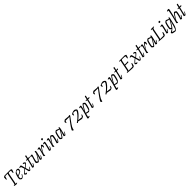

<svg xmlns="http://www.w3.org/2000/svg" viewBox="1364 -4897 9195 9195"><g transform="rotate(-45 5961.5 -300.0)"><path d="M272 0Q264 0 245 -3Q226 -6 203 -10Q180 -14 160 -18.5Q140 -23 130 -27Q133 -40 142 -47L168 -50Q192 -53 204.5 -68.5Q217 -84 226 -133L317 -600Q322 -624 329 -640Q336 -656 341 -661H173L123 -506Q120 -503 110 -500.5Q100 -498 86 -498Q85 -519 85.5 -563Q86 -607 93 -663Q131 -692 175 -704H566Q588 -697 605.5 -685.5Q623 -674 633 -663Q621 -616 605 -571Q589 -526 575 -498Q561 -498 552.5 -500.5Q544 -503 540 -506L554 -656Q537 -658 504 -660.5Q471 -663 443 -663Q408 -663 397 -644Q386 -625 381 -598L287 -115Q282 -93 274.5 -77Q267 -61 261 -55L348 -46Q352 -37 351 -27Q333 -15 310.5 -7.5Q288 0 272 0Z M641 0Q627 0 609 -12Q591 -24 573.5 -43.5Q556 -63 545 -84Q545 -128 554 -177Q563 -226 577 -272Q591 -318 605 -353.5Q619 -389 630 -406Q642 -420 671 -442.5Q700 -465 736 -482.5Q772 -500 806 -500Q819 -500 838 -489Q857 -478 871.5 -464Q886 -450 887 -441Q883 -408 868.5 -371Q854 -334 841 -314Q823 -296 788 -277Q753 -258 708.5 -240Q664 -222 621 -206Q605 -139 604 -90Q610 -80 624.5 -70Q639 -60 655 -52.5Q671 -45 683 -45Q693 -45 710.5 -63Q728 -81 747.5 -105.5Q767 -130 781.5 -150.5Q796 -171 800 -176Q812 -175 818 -164Q807 -139 790.5 -110.5Q774 -82 752.5 -57Q731 -32 703.5 -16Q676 0 641 0ZM630 -247Q664 -259 698.5 -274.5Q733 -290 762.5 -306.5Q792 -323 810 -337Q812 -344 814 -353Q816 -362 816 -369Q819 -390 819.5 -410Q820 -430 815 -443Q804 -446 794.5 -447Q785 -448 776 -448Q753 -448 734.5 -442.5Q716 -437 700 -430Q683 -404 664 -354Q645 -304 630 -247Z M961 0Q953 0 939.5 -8Q926 -16 911.5 -28Q897 -40 886.5 -51Q876 -62 876 -68Q876 -84 905 -116.5Q934 -149 980.5 -189Q1027 -229 1076 -268L1026 -411Q1020 -426 1011.5 -433.5Q1003 -441 976 -441H935Q935 -448 936.5 -457Q938 -466 940 -471Q967 -483 993 -491.5Q1019 -500 1038 -500Q1072 -500 1085 -449L1130 -276Q1161 -302 1192.5 -330Q1224 -358 1245.5 -381Q1267 -404 1267 -413Q1267 -421 1252 -431.5Q1237 -442 1215.5 -451Q1194 -460 1177 -465Q1177 -479 1181 -484Q1191 -489 1212.5 -494.5Q1234 -500 1244 -500Q1251 -500 1265 -492Q1279 -484 1293.5 -472Q1308 -460 1318 -449Q1328 -438 1329 -432Q1329 -419 1310.5 -397Q1292 -375 1263 -348.5Q1234 -322 1201 -295Q1168 -268 1139 -245L1199 -56L1209 -50Q1218 -57 1233.5 -79Q1249 -101 1264.5 -127.5Q1280 -154 1291 -175Q1305 -175 1311 -164Q1306 -143 1292.5 -115Q1279 -87 1262.5 -61Q1246 -35 1229 -17.5Q1212 0 1199 0Q1190 0 1175.5 -6Q1161 -12 1149 -21Q1137 -30 1135 -38L1086 -236Q1051 -207 1016 -175Q981 -143 957.5 -118Q934 -93 934 -84Q934 -80 947 -73.5Q960 -67 979.5 -61Q999 -55 1018 -52Q1024 -44 1026 -33Q1013 -24 992 -12Q971 0 961 0Z M1444 0Q1435 0 1419 -6.5Q1403 -13 1389 -21.5Q1375 -30 1373 -36Q1389 -81 1405.5 -140.5Q1422 -200 1437 -261Q1452 -322 1463 -374Q1474 -426 1479 -456L1404 -466Q1404 -475 1405 -482.5Q1406 -490 1408 -493L1473 -501Q1484 -503 1490.5 -506.5Q1497 -510 1499 -524L1522 -659Q1533 -663 1547 -666.5Q1561 -670 1572 -672L1585 -656L1550 -500H1649L1658 -488Q1644 -464 1625 -450L1540 -453L1446 -57L1456 -50Q1465 -58 1480.5 -80Q1496 -102 1511.5 -128Q1527 -154 1538 -175Q1552 -175 1558 -164Q1552 -143 1538.5 -115Q1525 -87 1508 -61Q1491 -35 1474.5 -17.5Q1458 0 1444 0Z M1770 0Q1758 0 1739 -8Q1720 -16 1701 -27.5Q1682 -39 1668.5 -50Q1655 -61 1654 -68Q1654 -94 1663 -135Q1672 -176 1686 -222Q1700 -268 1713.5 -310.5Q1727 -353 1736 -384.5Q1745 -416 1745 -426Q1745 -441 1724 -441H1674Q1674 -458 1680 -471Q1707 -483 1733 -491.5Q1759 -500 1778 -500Q1793 -500 1804.5 -490.5Q1816 -481 1816 -463Q1816 -456 1806.5 -426Q1797 -396 1783.5 -352.5Q1770 -309 1756.5 -261Q1743 -213 1734 -169Q1725 -125 1725 -95Q1737 -80 1754.5 -70Q1772 -60 1780 -60Q1786 -60 1803.5 -81.5Q1821 -103 1845.5 -138.5Q1870 -174 1896.5 -216Q1923 -258 1946.5 -299Q1970 -340 1986 -372Q1991 -395 1995 -430.5Q1999 -466 2003 -500Q2028 -500 2047 -493Q2066 -486 2066 -461Q2066 -441 2053.5 -383.5Q2041 -326 2020 -242Q1999 -158 1974 -57L1985 -50Q1994 -58 2009 -80Q2024 -102 2039 -128Q2054 -154 2065 -175Q2079 -175 2085 -164Q2079 -143 2066 -115Q2053 -87 2036.5 -61Q2020 -35 2003 -17.5Q1986 0 1973 0Q1964 0 1948 -6.5Q1932 -13 1918.5 -21.5Q1905 -30 1903 -36L1953 -206Q1964 -242 1972.5 -269Q1981 -296 1984 -301L1979 -304Q1961 -270 1939.5 -229Q1918 -188 1895 -147.5Q1872 -107 1849 -73.5Q1826 -40 1806 -20Q1786 0 1770 0Z M2214 0Q2206 0 2191 -8.5Q2176 -17 2162.5 -28Q2149 -39 2147 -46Q2150 -59 2159 -90.5Q2168 -122 2180.5 -166Q2193 -210 2207 -259Q2216 -292 2223 -327.5Q2230 -363 2234.5 -390Q2239 -417 2239 -424Q2239 -441 2217 -441H2168Q2168 -458 2173 -471Q2200 -483 2226.5 -491.5Q2253 -500 2272 -500Q2288 -500 2298 -491Q2308 -482 2308 -461Q2308 -451 2301 -421Q2294 -391 2283.5 -351.5Q2273 -312 2260.5 -271.5Q2248 -231 2237 -199L2241 -195Q2257 -230 2277.5 -271Q2298 -312 2321 -352Q2344 -392 2367 -425.5Q2390 -459 2411.5 -479.5Q2433 -500 2450 -500Q2461 -500 2472.5 -487.5Q2484 -475 2492.5 -459.5Q2501 -444 2502 -437Q2499 -401 2490 -372.5Q2481 -344 2470 -322Q2452 -321 2439 -326Q2439 -335 2438 -356.5Q2437 -378 2435.5 -401.5Q2434 -425 2431 -439Q2419 -432 2400 -408Q2381 -384 2358.5 -349.5Q2336 -315 2312.5 -275.5Q2289 -236 2268.5 -198Q2248 -160 2234 -131Q2224 -98 2224 -60Q2224 -48 2225.5 -36Q2227 -24 2229 -13Q2227 -10 2224 -6.5Q2221 -3 2214 0Z M2587 0Q2578 0 2562 -6.5Q2546 -13 2532.5 -21.5Q2519 -30 2517 -36Q2525 -59 2537 -101.5Q2549 -144 2562 -194.5Q2575 -245 2586 -293Q2597 -341 2604 -376.5Q2611 -412 2611 -424Q2611 -441 2589 -441H2540Q2540 -458 2546 -471Q2573 -483 2599 -491.5Q2625 -500 2644 -500Q2660 -500 2670 -491Q2680 -482 2680 -461Q2680 -446 2671.5 -402.5Q2663 -359 2649 -300Q2635 -241 2619 -177Q2603 -113 2588 -57L2599 -50Q2608 -58 2623 -80Q2638 -102 2653.5 -128Q2669 -154 2679 -175Q2694 -175 2699 -164Q2693 -143 2680 -115Q2667 -87 2650.5 -61Q2634 -35 2617 -17.5Q2600 0 2587 0ZM2654 -612Q2648 -612 2640 -622Q2632 -632 2625.5 -644.5Q2619 -657 2619 -666Q2619 -675 2633 -686.5Q2647 -698 2663.5 -706Q2680 -714 2689 -714Q2695 -714 2703 -704Q2711 -694 2716 -681Q2721 -668 2721 -659Q2721 -650 2708 -639Q2695 -628 2679 -620Q2663 -612 2654 -612Z M2836 0Q2828 0 2813 -8.5Q2798 -17 2784.5 -28Q2771 -39 2769 -46Q2772 -59 2781 -90.5Q2790 -122 2802.5 -166Q2815 -210 2829 -259Q2838 -292 2845 -327.5Q2852 -363 2856.5 -390Q2861 -417 2861 -424Q2861 -441 2839 -441H2790Q2790 -458 2795 -471Q2822 -483 2848.5 -491.5Q2875 -500 2894 -500Q2910 -500 2920 -491Q2930 -482 2930 -461Q2930 -451 2923 -421Q2916 -391 2905.5 -351.5Q2895 -312 2882.5 -271.5Q2870 -231 2859 -199L2863 -195Q2880 -230 2901 -270.5Q2922 -311 2945.5 -351.5Q2969 -392 2993 -425.5Q3017 -459 3038.5 -479.5Q3060 -500 3078 -500Q3091 -500 3108 -492Q3125 -484 3142 -472.5Q3159 -461 3170.5 -450Q3182 -439 3183 -432Q3183 -394 3175 -346.5Q3167 -299 3155 -250.5Q3143 -202 3130.5 -160.5Q3118 -119 3108.5 -91Q3099 -63 3097 -57L3108 -50Q3118 -58 3133.5 -80Q3149 -102 3165 -128Q3181 -154 3192 -175Q3207 -175 3212 -164Q3206 -143 3192.5 -115Q3179 -87 3162 -61Q3145 -35 3127.5 -17.5Q3110 0 3097 0Q3087 0 3071.5 -6Q3056 -12 3043 -20.5Q3030 -29 3027 -36Q3033 -48 3045.5 -86.5Q3058 -125 3072.5 -178Q3087 -231 3100 -290Q3113 -349 3118 -404Q3107 -418 3088.5 -428.5Q3070 -439 3063 -439Q3054 -439 3035.5 -416.5Q3017 -394 2992.5 -358Q2968 -322 2942 -280Q2916 -238 2893.5 -198.5Q2871 -159 2856 -130Q2846 -98 2846 -61Q2846 -49 2847.5 -37Q2849 -25 2851 -13Q2849 -10 2846 -6.5Q2843 -3 2836 0Z M3376 0Q3362 0 3344 -9Q3326 -18 3310 -31Q3294 -44 3283 -56.5Q3272 -69 3270 -75Q3270 -113 3277.5 -159.5Q3285 -206 3296 -252.5Q3307 -299 3318.5 -338.5Q3330 -378 3339.5 -403.5Q3349 -429 3353 -433Q3360 -441 3377.5 -457Q3395 -473 3413 -486.5Q3431 -500 3440 -500Q3455 -500 3483 -491Q3511 -482 3543 -467.5Q3575 -453 3603 -435L3611 -500Q3641 -500 3654 -491Q3667 -482 3667 -461Q3667 -441 3655 -383.5Q3643 -326 3622 -242Q3601 -158 3576 -57L3587 -50Q3596 -58 3611 -80Q3626 -102 3641.5 -128Q3657 -154 3667 -175Q3682 -175 3687 -164Q3681 -143 3668 -115Q3655 -87 3638.5 -61Q3622 -35 3605 -17.5Q3588 0 3575 0Q3566 0 3550.5 -6.5Q3535 -13 3522 -21.5Q3509 -30 3506 -36L3557 -206Q3567 -242 3575 -269Q3583 -296 3586 -301L3581 -304Q3563 -270 3541 -229Q3519 -188 3496 -147.5Q3473 -107 3451 -73.5Q3429 -40 3409.5 -20Q3390 0 3376 0ZM3384 -57Q3388 -57 3402.5 -76.5Q3417 -96 3438 -127.5Q3459 -159 3483 -197.5Q3507 -236 3529.5 -274.5Q3552 -313 3569.5 -345.5Q3587 -378 3595 -397Q3558 -415 3513.5 -426Q3469 -437 3423 -442Q3411 -429 3398.5 -394.5Q3386 -360 3374 -315.5Q3362 -271 3352 -226Q3342 -181 3336.5 -146.5Q3331 -112 3331 -98Q3338 -83 3356.5 -70Q3375 -57 3384 -57Z M4040 103Q4022 98 4002 82.5Q3982 67 3977 51Q3982 29 4002.5 -9Q4023 -47 4054.5 -94Q4086 -141 4122.5 -192Q4159 -243 4196.5 -292Q4234 -341 4266.5 -383Q4299 -425 4322.5 -453.5Q4346 -482 4354 -492H4092L4058 -395Q4053 -389 4035 -389Q4027 -407 4020.5 -437Q4014 -467 4014 -484Q4024 -495 4041.5 -511Q4059 -527 4078.5 -541.5Q4098 -556 4112 -561Q4117 -561 4138.5 -559Q4160 -557 4189.5 -554.5Q4219 -552 4250 -549Q4281 -546 4305.5 -544Q4330 -542 4341 -541Q4345 -541 4361.5 -546Q4378 -551 4394.5 -555.5Q4411 -560 4415 -560Q4419 -558 4423 -544.5Q4427 -531 4427 -516L4309 -357Q4235 -258 4185 -186Q4135 -114 4106.5 -60.5Q4078 -7 4068 37Q4063 61 4062 82Q4055 95 4040 103Z M4433 0Q4425 0 4413.5 -15.5Q4402 -31 4403 -41Q4432 -58 4477.5 -92.5Q4523 -127 4574.5 -173.5Q4626 -220 4674 -272Q4722 -324 4756 -375.5Q4790 -427 4799 -472Q4783 -487 4731 -498Q4679 -509 4609 -501L4572 -395Q4570 -391 4562.5 -388.5Q4555 -386 4549 -386Q4542 -401 4534.5 -429Q4527 -457 4527 -490Q4554 -512 4592 -528.5Q4630 -545 4670 -554Q4710 -563 4743 -563Q4756 -563 4777 -553.5Q4798 -544 4819 -529Q4840 -514 4853.5 -498Q4867 -482 4865 -468Q4860 -430 4835 -386Q4810 -342 4772.5 -298Q4735 -254 4692.5 -213.5Q4650 -173 4610 -140Q4570 -107 4542 -87L4768 -59L4836 -162Q4848 -162 4854.5 -159Q4861 -156 4863 -152Q4858 -131 4848 -101.5Q4838 -72 4828 -49Q4816 -40 4794 -28.5Q4772 -17 4749.5 -8.5Q4727 0 4713 0Q4703 0 4675.5 -5.5Q4648 -11 4612.5 -18.5Q4577 -26 4543.5 -33Q4510 -40 4489 -42Q4472 -28 4458 -17.5Q4444 -7 4433 0Z M4959 200Q4943 200 4928.5 191.5Q4914 183 4914 164Q4914 151 4935.5 77.5Q4957 4 4989 -110Q4999 -145 5010.5 -192.5Q5022 -240 5033 -287.5Q5044 -335 5051 -372Q5058 -409 5058 -424Q5058 -441 5036 -441H4986Q4986 -458 4991 -471Q5018 -483 5044.5 -491.5Q5071 -500 5090 -500Q5106 -500 5116 -491Q5126 -482 5126 -461Q5126 -445 5119 -411Q5112 -377 5101 -337.5Q5090 -298 5079.5 -264Q5069 -230 5062 -213L5069 -208Q5089 -251 5116 -301.5Q5143 -352 5171 -397Q5199 -442 5225 -471Q5251 -500 5270 -500Q5289 -500 5312 -485Q5335 -470 5351.5 -452Q5368 -434 5370 -425Q5370 -388 5362.5 -344Q5355 -300 5343.5 -256.5Q5332 -213 5320 -175.5Q5308 -138 5298.5 -114Q5289 -90 5286 -86Q5281 -79 5267.5 -65Q5254 -51 5237.5 -36Q5221 -21 5206 -10.5Q5191 0 5182 0Q5149 0 5110.5 -10.5Q5072 -21 5030 -36L4990 118Q4987 131 4993 135.5Q4999 140 5009 140H5062Q5062 147 5060.5 156Q5059 165 5057 170Q5032 182 5005 191Q4978 200 4959 200ZM5212 -54Q5223 -66 5235.5 -100Q5248 -134 5261 -179.5Q5274 -225 5284.5 -270Q5295 -315 5301.5 -350Q5308 -385 5308 -397Q5304 -407 5292.5 -416.5Q5281 -426 5269.5 -432Q5258 -438 5253 -438Q5248 -438 5231.5 -415Q5215 -392 5191.5 -355.5Q5168 -319 5142.5 -276Q5117 -233 5094 -192.5Q5071 -152 5056 -121Q5041 -90 5039 -78Q5086 -64 5134 -59Q5182 -54 5212 -54Z M5485 0Q5476 0 5460 -6.5Q5444 -13 5430 -21.5Q5416 -30 5414 -36Q5430 -81 5446.5 -140.5Q5463 -200 5478 -261Q5493 -322 5504 -374Q5515 -426 5520 -456L5445 -466Q5445 -475 5446 -482.5Q5447 -490 5449 -493L5514 -501Q5525 -503 5531.5 -506.5Q5538 -510 5540 -524L5563 -659Q5574 -663 5588 -666.5Q5602 -670 5613 -672L5626 -656L5591 -500H5690L5699 -488Q5685 -464 5666 -450L5581 -453L5487 -57L5497 -50Q5506 -58 5521.5 -80Q5537 -102 5552.5 -128Q5568 -154 5579 -175Q5593 -175 5599 -164Q5593 -143 5579.5 -115Q5566 -87 5549 -61Q5532 -35 5515.5 -17.5Q5499 0 5485 0Z M5977 103Q5959 98 5939 82.5Q5919 67 5914 51Q5919 29 5939.5 -9Q5960 -47 5991.5 -94Q6023 -141 6059.5 -192Q6096 -243 6133.5 -292Q6171 -341 6203.5 -383Q6236 -425 6259.5 -453.5Q6283 -482 6291 -492H6029L5995 -395Q5990 -389 5972 -389Q5964 -407 5957.5 -437Q5951 -467 5951 -484Q5961 -495 5978.5 -511Q5996 -527 6015.5 -541.5Q6035 -556 6049 -561Q6054 -561 6075.5 -559Q6097 -557 6126.5 -554.5Q6156 -552 6187 -549Q6218 -546 6242.5 -544Q6267 -542 6278 -541Q6282 -541 6298.5 -546Q6315 -551 6331.5 -555.5Q6348 -560 6352 -560Q6356 -558 6360 -544.5Q6364 -531 6364 -516L6246 -357Q6172 -258 6122 -186Q6072 -114 6043.5 -60.5Q6015 -7 6005 37Q6000 61 5999 82Q5992 95 5977 103Z M6370 0Q6362 0 6350.5 -15.5Q6339 -31 6340 -41Q6369 -58 6414.5 -92.5Q6460 -127 6511.5 -173.5Q6563 -220 6611 -272Q6659 -324 6693 -375.5Q6727 -427 6736 -472Q6720 -487 6668 -498Q6616 -509 6546 -501L6509 -395Q6507 -391 6499.5 -388.5Q6492 -386 6486 -386Q6479 -401 6471.5 -429Q6464 -457 6464 -490Q6491 -512 6529 -528.5Q6567 -545 6607 -554Q6647 -563 6680 -563Q6693 -563 6714 -553.5Q6735 -544 6756 -529Q6777 -514 6790.5 -498Q6804 -482 6802 -468Q6797 -430 6772 -386Q6747 -342 6709.5 -298Q6672 -254 6629.5 -213.5Q6587 -173 6547 -140Q6507 -107 6479 -87L6705 -59L6773 -162Q6785 -162 6791.5 -159Q6798 -156 6800 -152Q6795 -131 6785 -101.5Q6775 -72 6765 -49Q6753 -40 6731 -28.5Q6709 -17 6686.5 -8.5Q6664 0 6650 0Q6640 0 6612.5 -5.5Q6585 -11 6549.5 -18.5Q6514 -26 6480.5 -33Q6447 -40 6426 -42Q6409 -28 6395 -17.5Q6381 -7 6370 0Z M6896 200Q6880 200 6865.5 191.5Q6851 183 6851 164Q6851 151 6872.5 77.5Q6894 4 6926 -110Q6936 -145 6947.5 -192.5Q6959 -240 6970 -287.5Q6981 -335 6988 -372Q6995 -409 6995 -424Q6995 -441 6973 -441H6923Q6923 -458 6928 -471Q6955 -483 6981.5 -491.5Q7008 -500 7027 -500Q7043 -500 7053 -491Q7063 -482 7063 -461Q7063 -445 7056 -411Q7049 -377 7038 -337.5Q7027 -298 7016.5 -264Q7006 -230 6999 -213L7006 -208Q7026 -251 7053 -301.5Q7080 -352 7108 -397Q7136 -442 7162 -471Q7188 -500 7207 -500Q7226 -500 7249 -485Q7272 -470 7288.5 -452Q7305 -434 7307 -425Q7307 -388 7299.5 -344Q7292 -300 7280.5 -256.5Q7269 -213 7257 -175.5Q7245 -138 7235.5 -114Q7226 -90 7223 -86Q7218 -79 7204.5 -65Q7191 -51 7174.5 -36Q7158 -21 7143 -10.5Q7128 0 7119 0Q7086 0 7047.5 -10.5Q7009 -21 6967 -36L6927 118Q6924 131 6930 135.5Q6936 140 6946 140H6999Q6999 147 6997.5 156Q6996 165 6994 170Q6969 182 6942 191Q6915 200 6896 200ZM7149 -54Q7160 -66 7172.5 -100Q7185 -134 7198 -179.5Q7211 -225 7221.5 -270Q7232 -315 7238.5 -350Q7245 -385 7245 -397Q7241 -407 7229.5 -416.5Q7218 -426 7206.5 -432Q7195 -438 7190 -438Q7185 -438 7168.5 -415Q7152 -392 7128.5 -355.5Q7105 -319 7079.5 -276Q7054 -233 7031 -192.5Q7008 -152 6993 -121Q6978 -90 6976 -78Q7023 -64 7071 -59Q7119 -54 7149 -54Z M7422 0Q7413 0 7397 -6.5Q7381 -13 7367 -21.5Q7353 -30 7351 -36Q7367 -81 7383.5 -140.5Q7400 -200 7415 -261Q7430 -322 7441 -374Q7452 -426 7457 -456L7382 -466Q7382 -475 7383 -482.5Q7384 -490 7386 -493L7451 -501Q7462 -503 7468.5 -506.5Q7475 -510 7477 -524L7500 -659Q7511 -663 7525 -666.5Q7539 -670 7550 -672L7563 -656L7528 -500H7627L7636 -488Q7622 -464 7603 -450L7518 -453L7424 -57L7434 -50Q7443 -58 7458.5 -80Q7474 -102 7489.5 -128Q7505 -154 7516 -175Q7530 -175 7536 -164Q7530 -143 7516.5 -115Q7503 -87 7486 -61Q7469 -35 7452.5 -17.5Q7436 0 7422 0Z M8181 0Q8157 0 8117.5 -1.5Q8078 -3 8031 -5.5Q7984 -8 7937 -11.5Q7890 -15 7849.5 -19Q7809 -23 7784 -27Q7786 -32 7789 -38Q7792 -44 7797 -48L7822 -51Q7848 -55 7860 -71Q7872 -87 7881 -133L7969 -587Q7975 -618 7983.5 -636.5Q7992 -655 7998 -661H7917Q7915 -663 7913.5 -667.5Q7912 -672 7912 -678Q7917 -683 7929 -689Q7941 -695 7953 -699.5Q7965 -704 7971 -704H8318Q8337 -697 8356 -686Q8375 -675 8384 -663Q8371 -613 8355 -567.5Q8339 -522 8326 -504Q8315 -501 8306 -504.5Q8297 -508 8293 -510L8302 -651Q8269 -655 8214 -659.5Q8159 -664 8108 -664Q8074 -664 8058 -646Q8042 -628 8034 -590L7994 -388Q8043 -389 8078.5 -390Q8114 -391 8145 -393Q8176 -395 8212 -398L8217 -391Q8213 -374 8207 -361.5Q8201 -349 8197 -343H7986L7941 -116Q7937 -93 7929.5 -78Q7922 -63 7916 -56H8191L8267 -209Q8278 -209 8287 -205Q8296 -201 8298 -198Q8296 -181 8289.5 -153.5Q8283 -126 8275 -95.5Q8267 -65 8259 -38Q8246 -29 8221 -15.5Q8196 -2 8181 0Z M8437 0Q8429 0 8415.5 -8Q8402 -16 8387.5 -28Q8373 -40 8362.5 -51Q8352 -62 8352 -68Q8352 -84 8381 -116.5Q8410 -149 8456.5 -189Q8503 -229 8552 -268L8502 -411Q8496 -426 8487.5 -433.5Q8479 -441 8452 -441H8411Q8411 -448 8412.5 -457Q8414 -466 8416 -471Q8443 -483 8469 -491.5Q8495 -500 8514 -500Q8548 -500 8561 -449L8606 -276Q8637 -302 8668.5 -330Q8700 -358 8721.5 -381Q8743 -404 8743 -413Q8743 -421 8728 -431.5Q8713 -442 8691.5 -451Q8670 -460 8653 -465Q8653 -479 8657 -484Q8667 -489 8688.5 -494.5Q8710 -500 8720 -500Q8727 -500 8741 -492Q8755 -484 8769.5 -472Q8784 -460 8794 -449Q8804 -438 8805 -432Q8805 -419 8786.5 -397Q8768 -375 8739 -348.5Q8710 -322 8677 -295Q8644 -268 8615 -245L8675 -56L8685 -50Q8694 -57 8709.5 -79Q8725 -101 8740.5 -127.5Q8756 -154 8767 -175Q8781 -175 8787 -164Q8782 -143 8768.5 -115Q8755 -87 8738.5 -61Q8722 -35 8705 -17.5Q8688 0 8675 0Q8666 0 8651.5 -6Q8637 -12 8625 -21Q8613 -30 8611 -38L8562 -236Q8527 -207 8492 -175Q8457 -143 8433.5 -118Q8410 -93 8410 -84Q8410 -80 8423 -73.5Q8436 -67 8455.5 -61Q8475 -55 8494 -52Q8500 -44 8502 -33Q8489 -24 8468 -12Q8447 0 8437 0Z M8920 0Q8911 0 8895 -6.5Q8879 -13 8865 -21.5Q8851 -30 8849 -36Q8865 -81 8881.5 -140.5Q8898 -200 8913 -261Q8928 -322 8939 -374Q8950 -426 8955 -456L8880 -466Q8880 -475 8881 -482.5Q8882 -490 8884 -493L8949 -501Q8960 -503 8966.5 -506.5Q8973 -510 8975 -524L8998 -659Q9009 -663 9023 -666.5Q9037 -670 9048 -672L9061 -656L9026 -500H9125L9134 -488Q9120 -464 9101 -450L9016 -453L8922 -57L8932 -50Q8941 -58 8956.5 -80Q8972 -102 8987.5 -128Q9003 -154 9014 -175Q9028 -175 9034 -164Q9028 -143 9014.5 -115Q9001 -87 8984 -61Q8967 -35 8950.5 -17.5Q8934 0 8920 0Z M9188 0Q9180 0 9165 -8.5Q9150 -17 9136.5 -28Q9123 -39 9121 -46Q9124 -59 9133 -90.5Q9142 -122 9154.5 -166Q9167 -210 9181 -259Q9190 -292 9197 -327.5Q9204 -363 9208.5 -390Q9213 -417 9213 -424Q9213 -441 9191 -441H9142Q9142 -458 9147 -471Q9174 -483 9200.5 -491.5Q9227 -500 9246 -500Q9262 -500 9272 -491Q9282 -482 9282 -461Q9282 -451 9275 -421Q9268 -391 9257.5 -351.5Q9247 -312 9234.5 -271.5Q9222 -231 9211 -199L9215 -195Q9231 -230 9251.5 -271Q9272 -312 9295 -352Q9318 -392 9341 -425.5Q9364 -459 9385.5 -479.5Q9407 -500 9424 -500Q9435 -500 9446.5 -487.5Q9458 -475 9466.5 -459.5Q9475 -444 9476 -437Q9473 -401 9464 -372.5Q9455 -344 9444 -322Q9426 -321 9413 -326Q9413 -335 9412 -356.5Q9411 -378 9409.5 -401.5Q9408 -425 9405 -439Q9393 -432 9374 -408Q9355 -384 9332.5 -349.5Q9310 -315 9286.5 -275.5Q9263 -236 9242.5 -198Q9222 -160 9208 -131Q9198 -98 9198 -60Q9198 -48 9199.5 -36Q9201 -24 9203 -13Q9201 -10 9198 -6.5Q9195 -3 9188 0Z M9591 0Q9577 0 9559 -9Q9541 -18 9525 -31Q9509 -44 9498 -56.5Q9487 -69 9485 -75Q9485 -113 9492.5 -159.5Q9500 -206 9511 -252.5Q9522 -299 9533.5 -338.5Q9545 -378 9554.5 -403.5Q9564 -429 9568 -433Q9575 -441 9592.5 -457Q9610 -473 9628 -486.5Q9646 -500 9655 -500Q9670 -500 9698 -491Q9726 -482 9758 -467.5Q9790 -453 9818 -435L9826 -500Q9856 -500 9869 -491Q9882 -482 9882 -461Q9882 -441 9870 -383.5Q9858 -326 9837 -242Q9816 -158 9791 -57L9802 -50Q9811 -58 9826 -80Q9841 -102 9856.5 -128Q9872 -154 9882 -175Q9897 -175 9902 -164Q9896 -143 9883 -115Q9870 -87 9853.5 -61Q9837 -35 9820 -17.5Q9803 0 9790 0Q9781 0 9765.5 -6.5Q9750 -13 9737 -21.5Q9724 -30 9721 -36L9772 -206Q9782 -242 9790 -269Q9798 -296 9801 -301L9796 -304Q9778 -270 9756 -229Q9734 -188 9711 -147.5Q9688 -107 9666 -73.5Q9644 -40 9624.5 -20Q9605 0 9591 0ZM9599 -57Q9603 -57 9617.5 -76.5Q9632 -96 9653 -127.5Q9674 -159 9698 -197.5Q9722 -236 9744.5 -274.5Q9767 -313 9784.5 -345.5Q9802 -378 9810 -397Q9773 -415 9728.5 -426Q9684 -437 9638 -442Q9626 -429 9613.5 -394.5Q9601 -360 9589 -315.5Q9577 -271 9567 -226Q9557 -181 9551.5 -146.5Q9546 -112 9546 -98Q9553 -83 9571.5 -70Q9590 -57 9599 -57Z M10282 0Q10254 0 10206.5 -2.5Q10159 -5 10105.5 -8.5Q10052 -12 10003.5 -17Q9955 -22 9925 -27Q9927 -32 9930 -38Q9933 -44 9938 -48L9963 -51Q9978 -54 9988.5 -59.5Q9999 -65 10007 -81.5Q10015 -98 10021 -133L10110 -587Q10116 -618 10124.5 -636.5Q10133 -655 10139 -661H10058Q10056 -663 10054.5 -667.5Q10053 -672 10053 -678Q10058 -683 10070 -689Q10082 -695 10094 -699.5Q10106 -704 10112 -704H10265Q10267 -701 10271 -694Q10275 -687 10274 -677L10232 -664Q10204 -655 10192.5 -637.5Q10181 -620 10172 -578L10083 -116Q10078 -94 10071 -78.5Q10064 -63 10059 -56H10292L10368 -210Q10377 -210 10386 -206Q10395 -202 10400 -199Q10394 -170 10383 -124.5Q10372 -79 10360 -38Q10352 -31 10337 -23Q10322 -15 10307 -8Q10292 -1 10282 0Z M10534 0Q10525 0 10509 -6.5Q10493 -13 10479.5 -21.5Q10466 -30 10464 -36Q10472 -59 10484 -101.5Q10496 -144 10509 -194.5Q10522 -245 10533 -293Q10544 -341 10551 -376.5Q10558 -412 10558 -424Q10558 -441 10536 -441H10487Q10487 -458 10493 -471Q10520 -483 10546 -491.5Q10572 -500 10591 -500Q10607 -500 10617 -491Q10627 -482 10627 -461Q10627 -446 10618.5 -402.5Q10610 -359 10596 -300Q10582 -241 10566 -177Q10550 -113 10535 -57L10546 -50Q10555 -58 10570 -80Q10585 -102 10600.5 -128Q10616 -154 10626 -175Q10641 -175 10646 -164Q10640 -143 10627 -115Q10614 -87 10597.5 -61Q10581 -35 10564 -17.5Q10547 0 10534 0ZM10601 -612Q10595 -612 10587 -622Q10579 -632 10572.5 -644.5Q10566 -657 10566 -666Q10566 -675 10580 -686.5Q10594 -698 10610.5 -706Q10627 -714 10636 -714Q10642 -714 10650 -704Q10658 -694 10663 -681Q10668 -668 10668 -659Q10668 -650 10655 -639Q10642 -628 10626 -620Q10610 -612 10601 -612Z M10846 200Q10834 200 10811 197Q10788 194 10760.5 189.5Q10733 185 10708.5 178.5Q10684 172 10668 166Q10647 150 10637.5 130Q10628 110 10627 100Q10631 93 10657 76.5Q10683 60 10720 39Q10757 18 10792 -5Q10764 -18 10740 -40Q10716 -62 10712 -75Q10712 -113 10719 -159.5Q10726 -206 10737 -252.5Q10748 -299 10760 -338.5Q10772 -378 10781.5 -403.5Q10791 -429 10794 -433Q10801 -441 10818.5 -457Q10836 -473 10854 -486.5Q10872 -500 10881 -500Q10897 -500 10924.5 -491Q10952 -482 10984 -467.5Q11016 -453 11044 -435L11058 -500Q11071 -500 11090 -493Q11109 -486 11109 -467Q11109 -464 11108 -455.5Q11107 -447 11104 -433L11015 -54Q11006 -16 10988 27.5Q10970 71 10946 110.5Q10922 150 10896.5 175Q10871 200 10846 200ZM10825 -57Q10829 -57 10844 -76.5Q10859 -96 10880 -127.5Q10901 -159 10924.5 -197.5Q10948 -236 10970.5 -274.5Q10993 -313 11010.5 -345.5Q11028 -378 11037 -397Q10999 -415 10955 -426Q10911 -437 10864 -442Q10853 -429 10840 -394.5Q10827 -360 10815 -315.5Q10803 -271 10793.5 -226Q10784 -181 10778 -146.5Q10772 -112 10772 -98Q10779 -83 10798 -70Q10817 -57 10825 -57ZM10876 152Q10897 125 10915.5 77.5Q10934 30 10952 -38L11004 -233Q11011 -258 11017.5 -276.5Q11024 -295 11028 -301L11023 -304Q10981 -224 10940.5 -152.5Q10900 -81 10862 -31Q10847 -13 10824.5 7.5Q10802 28 10777 47.5Q10752 67 10731 82Q10710 97 10699 106Q10713 112 10744 123Q10775 134 10811.5 143Q10848 152 10876 152Z M11216 0Q11208 0 11193 -8.5Q11178 -17 11165 -28Q11152 -39 11149 -46Q11157 -71 11168.5 -114Q11180 -157 11193 -203Q11206 -249 11214 -284Q11231 -351 11247 -422Q11263 -493 11276 -556Q11289 -619 11297 -664.5Q11305 -710 11305 -725Q11305 -741 11285 -741H11231Q11231 -758 11237 -771Q11263 -783 11290 -791.5Q11317 -800 11336 -800Q11352 -800 11366 -791.5Q11380 -783 11380 -764Q11380 -757 11377.5 -739.5Q11375 -722 11369 -693L11312 -444Q11301 -396 11287.5 -348.5Q11274 -301 11261.5 -262Q11249 -223 11242 -203L11247 -199Q11267 -242 11294 -294Q11321 -346 11350.5 -393Q11380 -440 11407.5 -470Q11435 -500 11456 -500Q11469 -500 11486.5 -492Q11504 -484 11521 -472.5Q11538 -461 11550 -450Q11562 -439 11563 -432Q11563 -394 11555 -346.5Q11547 -299 11535 -250.5Q11523 -202 11510.5 -160.5Q11498 -119 11488.5 -91Q11479 -63 11477 -57L11488 -50Q11498 -58 11513.5 -80Q11529 -102 11545 -128Q11561 -154 11572 -175Q11587 -175 11592 -164Q11586 -143 11572.5 -115Q11559 -87 11542 -61Q11525 -35 11507.5 -17.5Q11490 0 11477 0Q11467 0 11452 -6Q11437 -12 11424 -20.5Q11411 -29 11408 -36Q11413 -48 11425.5 -86Q11438 -124 11453 -177.5Q11468 -231 11481 -290Q11494 -349 11499 -403Q11487 -417 11468.5 -427Q11450 -437 11443 -437Q11434 -437 11415.5 -414.5Q11397 -392 11372.5 -356Q11348 -320 11322.5 -278.5Q11297 -237 11274 -197Q11251 -157 11236 -129Q11232 -112 11229 -94.5Q11226 -77 11226 -59Q11226 -47 11227.5 -35.5Q11229 -24 11231 -13Q11229 -10 11226 -6.5Q11223 -3 11216 0Z M11709 0Q11700 0 11684 -6.5Q11668 -13 11654 -21.5Q11640 -30 11638 -36Q11654 -81 11670.5 -140.5Q11687 -200 11702 -261Q11717 -322 11728 -374Q11739 -426 11744 -456L11669 -466Q11669 -475 11670 -482.5Q11671 -490 11673 -493L11738 -501Q11749 -503 11755.5 -506.5Q11762 -510 11764 -524L11787 -659Q11798 -663 11812 -666.5Q11826 -670 11837 -672L11850 -656L11815 -500H11914L11923 -488Q11909 -464 11890 -450L11805 -453L11711 -57L11721 -50Q11730 -58 11745.5 -80Q11761 -102 11776.5 -128Q11792 -154 11803 -175Q11817 -175 11823 -164Q11817 -143 11803.5 -115Q11790 -87 11773 -61Q11756 -35 11739.5 -17.5Q11723 0 11709 0Z"/></g></svg>

Font: Texturina 72pt 72pt ExtraLight
Style: Italic
Weight: 200
Italic angle: -11°
Designer: Guillermo Torres Carreño
Foundry: Omnibus-Type
Version: Version 1.002; ttfautohint (v1.8.3)